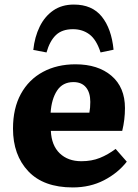

<svg xmlns="http://www.w3.org/2000/svg" viewBox="-20 -808 606 842"><path d="M299 14Q171 14 104 -57Q37 -128 37 -244Q37 -333 71.5 -396Q106 -459 168 -492.5Q230 -526 311 -526Q410 -526 469 -475.5Q528 -425 528 -334Q528 -283 516 -234H203Q206 -170 242 -135.5Q278 -101 337 -101Q382 -101 418 -115.5Q454 -130 487 -155L536 -99Q497 -49 436 -17.5Q375 14 299 14ZM202 -314H372Q376 -335 376 -361Q376 -402 357 -425Q338 -448 302 -448Q255 -448 230.5 -411Q206 -374 202 -314ZM304 -788Q384 -788 426.5 -735Q469 -682 478 -590L421 -578Q403 -634 372.5 -657Q342 -680 300 -680Q252 -680 225 -654Q198 -628 184 -578L126 -589Q132 -646 154 -691Q176 -736 213.5 -762Q251 -788 304 -788Z"/></svg>

Font: Literata 12pt
Style: Bold
Weight: 700
Designer: Latin by Veronika Burian and Jose Scaglione. Greek by Irene Vlachou. Cyrillic by Vera Evstafieva.
Foundry: TypeTogether
Version: Version 3.002